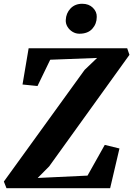

<svg xmlns="http://www.w3.org/2000/svg" viewBox="-38 -999 706 1019"><path d="M-3.5 0 -17.5 -35.5 411 -628 477.5 -691.5 228.5 -682 161 -542.5 81.5 -550.5 114 -743H637L649 -708L223 -116L162 -54.5L426.5 -67L518 -230L596 -211L546.5 0ZM383.5 -820Q364 -820 347 -830.2Q330 -840.5 320 -857.2Q310 -874 311 -892.5Q312.5 -929 336.2 -954Q360 -979 398.5 -979Q433.5 -979 455 -957.8Q476.5 -936.5 475.5 -909Q475.5 -872.5 451.8 -846.2Q428 -820 383.5 -820Z"/></svg>

Font: Merriweather 48pt ExtraBold
Style: Italic
Weight: 800
Italic angle: -7.8°
Version: Version 2.101